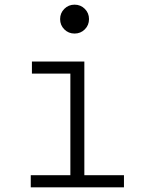

<svg xmlns="http://www.w3.org/2000/svg" viewBox="-20 -804 640 824"><path d="M112 0H512V-52H342V-540H117V-488H282V-52H112ZM238 -722Q238 -696 256 -678Q274 -660 300 -660Q326 -660 344 -678Q362 -696 362 -722Q362 -748 344 -766Q326 -784 300 -784Q274 -784 256 -766Q238 -748 238 -722Z"/></svg>

Font: CommitMonoV143 ExtLt
Style: Regular
Weight: 200
Monospace: yes
Designer: Eigil Nikolajsen
Foundry: Eigil Nikolajsen
Version: Version 1.143